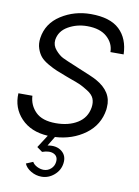

<svg xmlns="http://www.w3.org/2000/svg" viewBox="-107 -830 842 1159"><g transform="rotate(10 314.0 -250.5)"><path d="M330.1 -428.2Q431.2 -387.2 452.1 -375Q555.2 -317.9 546.9 -222.2Q546.9 -215.3 545.9 -208Q531.7 -111.8 453.4 -54.4Q375 2.9 269 8.8L233.9 66.9Q288.1 57.1 321 83.5Q354 109.9 347.2 157.2Q341.3 200.2 307.1 229.5Q272.9 258.8 230 258.8Q195.8 258.8 165.3 241Q134.8 223.1 124 196.8L166 179.2Q174.8 195.3 195.3 205.6Q215.8 215.8 235.8 215.8Q260.7 215.8 279.8 199Q298.8 182.1 301.8 157.2Q306.6 122.1 279.3 108.6Q252 95.2 208 110.8L174.8 86.9L225.1 8.8Q120.1 2.9 60.5 -60.1Q1 -123 5.9 -212.9H91.8Q94.7 -154.8 135.3 -114.5Q175.8 -74.2 258.8 -74.2Q337.9 -74.2 391.8 -107.7Q445.8 -141.1 456.1 -205.1Q460.9 -235.8 451.4 -259.5Q441.9 -283.2 410.9 -302.5Q379.9 -321.8 362.1 -329.8Q344.2 -337.9 295.9 -355Q281.7 -359.9 274.9 -362.8Q234.9 -377.9 211.4 -387.5Q188 -397 156.5 -415Q125 -433.1 108.9 -452.1Q92.8 -471.2 83 -500Q73.2 -528.8 78.1 -564Q91.3 -655.8 172.6 -707.8Q253.9 -759.8 355 -759.8Q473.1 -759.8 530.5 -705.3Q587.9 -650.9 590.8 -554.2H509.8Q509.8 -607.4 467.3 -645.8Q424.8 -684.1 345.2 -684.1Q282.2 -684.1 229.5 -654.1Q176.8 -624 168.9 -568.8Q165 -534.7 189 -507.3Q212.9 -480 235.4 -469Q257.8 -458 314 -435.1Q325.2 -430.2 330.1 -428.2Z"/></g></svg>

Font: Oakes Grotesk
Style: Italic
Weight: 400
Designer: Samuel Oakes
Foundry: Samuel Oakes
Version: Version 1.0 | wf-rip DC20170320